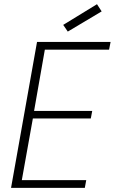

<svg xmlns="http://www.w3.org/2000/svg" viewBox="-20 -904 552 924"><path d="M512.2 -702.1 504.9 -665H195.8L144 -370.1H423.8L417 -334H138.2L85 -37.1H395L388.2 0H33.2L158.2 -702.1ZM446.8 -883.8 469.2 -849.1 306.2 -752 284.2 -784.2Z"/></svg>

Font: SVN-Poppins ExtraLight
Style: Italic
Weight: 200
Italic angle: -10°
Designer: Ninad Kale (Devanagari), Jonny Pinhorn (Latin)
Foundry: Indian Type Foundry
Version: Version 3.002 2017